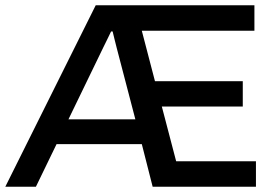

<svg xmlns="http://www.w3.org/2000/svg" viewBox="-24 -706 1042 726"><path d="M-3.9 0 337.9 -686H938V-589.8H512.2L562 -398.9H894V-303.2H587.9L642.1 -96.2H943.8V0H553.2L512.2 -161.1H189.9L111.8 0ZM234.9 -254.9H487.8L417 -525.9Q414.6 -535.6 409.4 -556.2Q404.3 -576.7 401.9 -586.9H396Q391.1 -576.7 381.1 -556.2Q371.1 -535.6 366.2 -525.9Z"/></svg>

Font: Archivo Medium
Style: Regular
Weight: 500
Designer: Hector Gatti
Foundry: Omnibus-Type
Version: Version 2.001